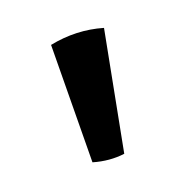

<svg xmlns="http://www.w3.org/2000/svg" viewBox="-46 -733 273 280"><g transform="rotate(-15 90.5 -592.5)"><path d="M64 -500 50 -681Q91 -693 131 -685L112 -500Q89 -495 64 -500Z"/></g></svg>

Font: Karma
Style: Regular
Weight: 400
Designer: Joana Correia
Foundry: Indian Type Foundry
Version: Version 1.202;PS 1.0;hotconv 1.0.78;makeotf.lib2.5.61930; tt